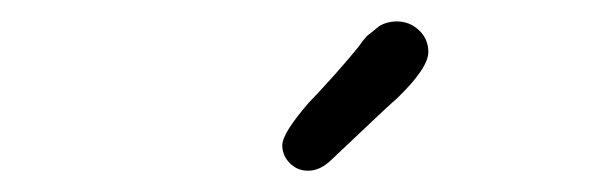

<svg xmlns="http://www.w3.org/2000/svg" viewBox="-20 -634 565 181"><path d="M246.1 -497.1Q246.1 -508.3 271 -537.1Q277.8 -543.9 295.9 -564Q310.1 -580.1 317.9 -589.8L321.8 -595.2Q325.7 -600.1 328.4 -602.1Q331.1 -604 335 -607.4Q338.9 -610.8 344 -612.3Q349.1 -613.8 354 -613.8Q366.2 -613.8 375 -605.5Q383.8 -597.2 383.8 -585Q383.8 -569.8 354 -541Q352.1 -540 293 -483.9Q281.7 -472.7 270 -473.1Q260.3 -473.1 253.2 -480.2Q246.1 -487.3 246.1 -497.1Z"/></svg>

Font: CMU Typewriter Text
Style: LightOblique
Weight: 200
Italic angle: -9.46001°
Version: Version 0.7.0